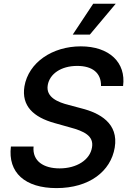

<svg xmlns="http://www.w3.org/2000/svg" viewBox="-20 -982 686 1014"><path d="M513.5 -527.7H630C646.3 -651.3 557.9 -737.2 406.6 -737.2C257.1 -737.2 130.7 -652.7 109 -525.6C92.7 -422.9 155.9 -363.3 268.5 -332L349.1 -309.3C424 -289.4 476.6 -264.2 465.9 -203.5C455.3 -137.1 384.6 -92.7 294.7 -92.7C211.6 -92.7 149.9 -130.3 157.3 -208.1H37.6C20.6 -70 112.6 11.4 278.4 11.4C451.3 11.4 565 -77.1 585.9 -202.4C607.6 -331.3 505.7 -385.7 409.8 -409.8L343 -427.6C286.9 -441.8 220.9 -468 232.2 -532.7C242.2 -591.3 301.8 -633.9 387.8 -633.9C468.4 -633.9 514.9 -596.6 513.5 -527.7ZM364.3 -799.4H454.5L591.3 -962.4H472.3Z"/></svg>

Font: Magic Ui Pro Semi Bold
Style: Italic
Weight: 600
Italic angle: -9.39999°
Designer: Stefan Endress, Andreas Faust
Version: Version 1.000;FEAKit 1.0